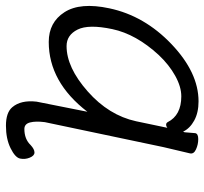

<svg xmlns="http://www.w3.org/2000/svg" viewBox="-71 -485 688 646"><g transform="rotate(90 273.0 -162.0)"><path d="M361 31Q357 62 362 81Q367 100 384 100Q418 100 438 79Q452 66 463 66Q474 66 480.5 82Q487 98 483.5 114.5Q480 131 448.5 146.5Q417 162 373 162Q329 162 311 141Q286 112 292 59L326 -112Q226 18 91 18Q25 18 -9 -35Q-43 -88 -22 -186Q3 -304 98.5 -395Q194 -486 291 -486Q329 -486 355.5 -471.5Q382 -457 393 -434L395 -439L398 -475Q400 -485 418 -485Q436 -485 452.5 -477.5Q469 -470 466 -457L445 -368ZM380 -381Q375 -377 369.5 -377Q364 -377 361 -382Q338 -428 274 -428Q242 -428 205 -407.5Q168 -387 135 -352Q65 -276 48 -196Q31 -116 49.5 -79Q68 -42 105 -42Q177 -42 257.5 -113Q338 -184 358 -276Z"/></g></svg>

Font: LXGW Bright GB
Style: Italic
Weight: 400
Italic angle: -12°
Designer: Christian Thalmann (Catharsis Fonts)
Foundry: LXGW / Christian Thalmann (Catharsis Fonts) / Fontworks Inc.
Version: Version 5.510